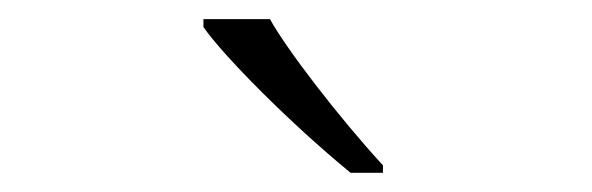

<svg xmlns="http://www.w3.org/2000/svg" viewBox="-20 -786 617 200"><path d="M378.9 -613.8C333.5 -663.1 278.3 -734.9 261.2 -766.1H191.9V-757.8C213.4 -727.1 282.7 -657.2 345.2 -606H378.9Z"/></svg>

Font: Open Sans 300
Style: Regular
Weight: 300
Foundry: Ascender Corporation
Version: Version 1.100;PS 001.100;hotconv 1.0.88;makeotf.lib2.5.64775